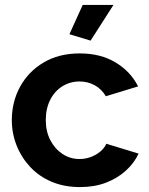

<svg xmlns="http://www.w3.org/2000/svg" viewBox="-20 -750 604 780"><path d="M28 -262Q28 -336 61.5 -397.5Q95 -459 157 -496Q219 -533 304 -533Q389 -533 450 -496Q511 -459 541 -399L410 -359Q393 -388 365 -403.5Q337 -419 303 -419Q265 -419 233.5 -399.5Q202 -380 184 -344.5Q166 -309 166 -262Q166 -216 184.5 -180.5Q203 -145 234 -124.5Q265 -104 303 -104Q327 -104 348.5 -112Q370 -120 387 -134Q404 -148 412 -166L543 -126Q525 -87 490.5 -56Q456 -25 409.5 -7.5Q363 10 305 10Q241 10 190 -11.5Q139 -33 103 -71.5Q67 -110 47.5 -159Q28 -208 28 -262ZM348 -585 262 -611 316 -730H441Z"/></svg>

Font: YasnoRaleway
Style: Bold
Weight: 700
Designer: Matt McInerney, Pablo Impallari, Rodrigo Fuenzalida
Foundry: Matt McInerney, Pablo Impallari, Rodrigo Fuenzalida
Version: Version 4.026